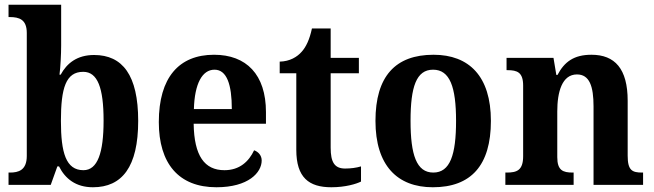

<svg xmlns="http://www.w3.org/2000/svg" viewBox="-20 -780 2757 810"><path d="M372 10C495 10 563 -76 563 -270C563 -463 497 -548 377 -548C305 -548 262 -513 236 -465H231C235 -494 238 -552 238 -588V-760H16V-708H21C61 -708 93 -698 93 -641V-122C93 -61 57 -52 22 -52H16V0H194L222 -78H229C255 -26 300 10 372 10ZM332 -62C258 -62 237 -136 237 -270C237 -409 258 -477 331 -477C392 -477 417 -409 417 -271C417 -136 392 -62 332 -62Z M893 10C1028 10 1084 -52 1084 -103C1084 -125 1069 -140 1052 -146C1030 -99 991 -62 927 -62C843 -62 799 -122 797 -258H1102V-307C1102 -466 1019 -549 883 -549C735 -549 650 -453 650 -265C650 -91 733 10 893 10ZM958 -320H798C801 -427 833 -486 885 -486C937 -486 958 -423 958 -320Z M1378 10C1437 10 1483 -4 1503 -14V-78C1483 -72 1460 -69 1436 -69C1391 -69 1375 -96 1375 -157V-471H1494V-536H1375V-660H1296C1286 -613 1271 -582 1253 -562C1234 -540 1203 -521 1160 -520V-471H1230V-148C1230 -31 1283 10 1378 10Z M1806 10C1967 10 2051 -82 2051 -270C2051 -458 1959 -549 1809 -549C1648 -549 1564 -458 1564 -270C1564 -82 1656 10 1806 10ZM1808 -52C1737 -52 1712 -127 1712 -270C1712 -413 1736 -486 1807 -486C1878 -486 1904 -413 1904 -270C1904 -127 1879 -52 1808 -52Z M2112 0H2400V-52H2396C2355 -52 2331 -61 2331 -117V-310C2331 -392 2351 -466 2414 -466C2467 -466 2484 -416 2484 -331V0H2693V-52H2689C2647 -52 2628 -61 2628 -123V-355C2628 -490 2574 -549 2475 -549C2401 -549 2361 -519 2332 -464H2327L2315 -536H2117V-484H2121C2162 -484 2187 -475 2187 -419V-121C2187 -61 2160 -52 2118 -52H2112Z"/></svg>

Font: Noto Serif Ethiopic SemiCondensed
Style: Bold
Weight: 700
Width: 4
Designer: Monotype Design Team
Foundry: Monotype Imaging Inc.
Version: Version 2.102